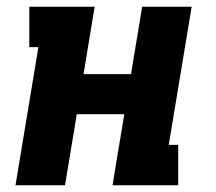

<svg xmlns="http://www.w3.org/2000/svg" viewBox="-20 -550 640 570"><path d="M26 0 94 -410H67V-530H261L228 -330H369L402 -530H549L481 -120H509V0H314L349 -211H208L173 0Z"/></svg>

Font: Iosevka Curly Slab HvEx
Style: Italic
Weight: 900
Width: 7
Italic angle: -9°
Monospace: yes
Designer: Belleve Invis
Foundry: Belleve Invis
Version: Version 11.1.0; ttfautohint (v1.8.3)